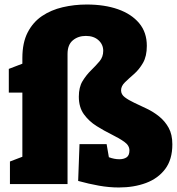

<svg xmlns="http://www.w3.org/2000/svg" viewBox="-20 -815 783 850"><path d="M516 -415Q516 -397 532.5 -384.5Q549 -372 574.5 -360Q600 -348 629.5 -334Q659 -320 684.5 -299.5Q710 -279 726.5 -249.5Q743 -220 743 -176Q743 -109 711.5 -67Q680 -25 626.5 -5Q573 15 506 15Q463 15 418 7Q373 -1 326 -14L332 -177H452L462 -119Q486 -110 508 -110Q528 -110 540.5 -118.5Q553 -127 553 -149Q553 -171 530.5 -187Q508 -203 474.5 -219.5Q441 -236 407.5 -257Q374 -278 351.5 -309Q329 -340 329 -387Q329 -429 345.5 -456Q362 -483 383 -503.5Q404 -524 420.5 -543.5Q437 -563 437 -590Q437 -618 416 -637Q395 -656 360 -656Q326 -656 302.5 -636.5Q279 -617 279 -576V0H24V-100L79 -121V-405H19V-510L79 -533V-558Q79 -626 102.5 -671.5Q126 -717 166 -744Q206 -771 257.5 -783Q309 -795 364 -795Q443 -795 502.5 -774Q562 -753 596 -712.5Q630 -672 630 -612Q630 -566 613 -536.5Q596 -507 573 -487Q550 -467 533 -450.5Q516 -434 516 -415Z"/></svg>

Font: Bitter Black
Style: Regular
Weight: 900
Designer: Sol Matas, and Bitter project Authors
Foundry: Sol Matas
Version: Version 2.001